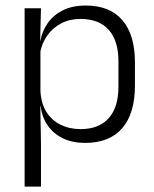

<svg xmlns="http://www.w3.org/2000/svg" viewBox="-20 -518 570 710"><path d="M294.5 10.5Q248 10.5 212.8 -6.5Q177.5 -23.5 156.2 -54.2Q135 -85 130 -126.5H110L129.5 -183Q131.5 -136 151.5 -104.2Q171.5 -72.5 204.5 -56.5Q237.5 -40.5 278 -40.5Q345.5 -40.5 381.8 -80.8Q418 -121 418 -198V-291Q418 -367.5 382 -407.8Q346 -448 277.5 -448Q238 -448 206.8 -431.8Q175.5 -415.5 155.2 -387.2Q135 -359 128 -322L111.5 -366.5H129Q136 -403 156.5 -432.5Q177 -462 212.2 -479.8Q247.5 -497.5 297.5 -497.5Q386 -497.5 432.5 -443.5Q479 -389.5 479 -286.5V-202Q479 -98.5 432 -44Q385 10.5 294.5 10.5ZM71 172V-487.5H131.5L128.5 -366L129.5 -346V-139.5L129 -125.5L131.5 9V172Z"/></svg>

Font: Anek Bangla Light
Style: Regular
Weight: 300
Designer: Sulekha Rajkumar (Bangla), Yesha Goshar (Latin)
Foundry: Ek Type
Version: Version 1.003